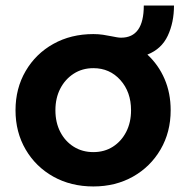

<svg xmlns="http://www.w3.org/2000/svg" viewBox="-20 -663 673 693"><path d="M317 10Q236 10 172.5 -25.5Q109 -61 72.5 -123.5Q36 -186 36 -265Q36 -344 72.5 -406.5Q109 -469 172.5 -504.5Q236 -540 317 -540Q335 -540 352 -537.5Q369 -535 383 -532Q393 -530 401.5 -528.5Q410 -527 417 -527Q499 -527 499 -643H608Q608 -582 585.5 -534Q563 -486 512 -466Q552 -429 574 -378Q596 -327 596 -265Q596 -186 559.5 -123.5Q523 -61 460 -25.5Q397 10 317 10ZM317 -114Q357 -114 387.5 -133.5Q418 -153 435.5 -187Q453 -221 453 -265Q453 -331 414.5 -374Q376 -417 317 -417Q277 -417 246 -397Q215 -377 197.5 -343Q180 -309 180 -265Q180 -221 197.5 -187Q215 -153 246 -133.5Q277 -114 317 -114Z"/></svg>

Font: Lexend Deca SemiBold
Style: Regular
Weight: 600
Designer: Bonnie Shaver-Troup, Thomas Jockin
Foundry: Lexend
Version: Version 1.008; ttfautohint (v1.8.4.7-5d5b)